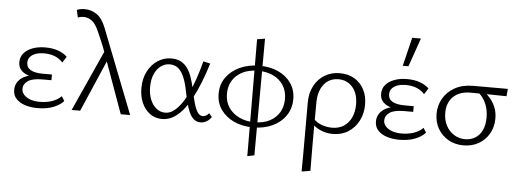

<svg xmlns="http://www.w3.org/2000/svg" viewBox="-59 -883 3612 1344"><g transform="rotate(5 1747.5 -211.0)"><path d="M215 8Q169 8 129.5 -4.5Q90 -17 66.5 -42Q43 -67 43 -105Q43 -159 89 -191Q135 -223 225 -223V-202Q177 -202 140.5 -212Q104 -222 83 -244.5Q62 -267 62 -301Q62 -339 84.5 -365Q107 -391 146 -405.5Q185 -420 234 -420Q286 -420 324 -406.5Q362 -393 389 -368L362 -325Q340 -350 307 -364Q274 -378 228 -378Q199 -378 174 -370Q149 -362 133.5 -345.5Q118 -329 118 -303Q118 -269 147.5 -252Q177 -235 233 -235H297V-195H233Q163 -195 131.5 -173Q100 -151 100 -117Q100 -94 117 -75.5Q134 -57 162.5 -47Q191 -37 228 -37Q276 -37 315 -50.5Q354 -64 379 -90L399 -58Q377 -31 330 -11.5Q283 8 215 8Z M801 0 658 -397Q647 -429 635.5 -458.5Q624 -488 612 -515Q600 -542 589 -567Q568 -616 541 -636Q514 -656 483 -656Q472 -656 461.5 -654Q451 -652 443 -648L431 -701Q443 -706 457.5 -708.5Q472 -711 487 -711Q532 -711 570.5 -685Q609 -659 634 -596L867 0ZM456 0 657 -445 682 -384 516 0Z M1091 8Q1042 8 1005.5 -19Q969 -46 949 -92Q929 -138 929 -195Q929 -262 955.5 -313Q982 -364 1025.5 -392Q1069 -420 1120 -420Q1161 -420 1189 -404.5Q1217 -389 1235.5 -362Q1254 -335 1266 -299Q1278 -263 1287 -222Q1299 -165 1310.5 -123.5Q1322 -82 1337 -59.5Q1352 -37 1374 -37Q1385 -37 1396.5 -43Q1408 -49 1417 -61L1438 -36Q1427 -18 1406.5 -5Q1386 8 1361 8Q1333 8 1313.5 -9.5Q1294 -27 1281 -56.5Q1268 -86 1258.5 -124Q1249 -162 1241 -203Q1231 -255 1215 -294.5Q1199 -334 1174.5 -356Q1150 -378 1112 -378Q1080 -378 1051.5 -358Q1023 -338 1006 -299.5Q989 -261 989 -206Q989 -159 1004.5 -120.5Q1020 -82 1047.5 -60Q1075 -38 1110 -38Q1138 -38 1164 -55.5Q1190 -73 1215 -105.5Q1240 -138 1263 -185Q1286 -232 1306.5 -291Q1327 -350 1345 -419L1394 -408Q1372 -336 1347 -273Q1322 -210 1294 -158Q1266 -106 1234.5 -69Q1203 -32 1167.5 -12Q1132 8 1091 8Z M1731 11Q1656 11 1597.5 -16Q1539 -43 1505 -91Q1471 -139 1471 -203Q1471 -269 1506 -318Q1541 -367 1601.5 -395Q1662 -423 1739 -423Q1814 -423 1871.5 -396.5Q1929 -370 1962 -322.5Q1995 -275 1995 -211Q1995 -145 1961 -95Q1927 -45 1867.5 -17Q1808 11 1731 11ZM1709 215 1706 -606 1761 -615 1758 205ZM1738 -26Q1801 -26 1845.5 -49.5Q1890 -73 1913.5 -113.5Q1937 -154 1937 -206Q1937 -263 1910.5 -303.5Q1884 -344 1837.5 -365.5Q1791 -387 1731 -387Q1669 -387 1623.5 -364Q1578 -341 1553.5 -301Q1529 -261 1529 -208Q1529 -151 1557 -110.5Q1585 -70 1632 -48Q1679 -26 1738 -26Z M2097 289Q2098 228 2098 166.5Q2098 105 2098 44Q2098 -17 2098 -76.5Q2098 -136 2098 -195Q2098 -264 2125.5 -314.5Q2153 -365 2199.5 -392.5Q2246 -420 2304 -420Q2363 -420 2406.5 -394.5Q2450 -369 2474.5 -323Q2499 -277 2499 -215Q2499 -153 2472.5 -102Q2446 -51 2399.5 -21.5Q2353 8 2291 8Q2244 8 2201.5 -11Q2159 -30 2136 -64L2153 -85Q2175 -60 2210.5 -47.5Q2246 -35 2282 -35Q2331 -35 2365.5 -58Q2400 -81 2418 -121Q2436 -161 2436 -211Q2436 -289 2397.5 -333Q2359 -377 2298 -377Q2257 -377 2226 -356.5Q2195 -336 2177 -297.5Q2159 -259 2158 -205Q2158 -144 2157.5 -91Q2157 -38 2157 9.5Q2157 57 2157 101.5Q2157 146 2157.5 189.5Q2158 233 2158 279Z M2757 8Q2711 8 2671.5 -4.5Q2632 -17 2608.5 -42Q2585 -67 2585 -105Q2585 -159 2631 -191Q2677 -223 2767 -223V-202Q2719 -202 2682.5 -212Q2646 -222 2625 -244.5Q2604 -267 2604 -301Q2604 -339 2626.5 -365Q2649 -391 2688 -405.5Q2727 -420 2776 -420Q2828 -420 2866 -406.5Q2904 -393 2931 -368L2904 -325Q2882 -350 2849 -364Q2816 -378 2770 -378Q2741 -378 2716 -370Q2691 -362 2675.5 -345.5Q2660 -329 2660 -303Q2660 -269 2689.5 -252Q2719 -235 2775 -235H2839V-195H2775Q2705 -195 2673.5 -173Q2642 -151 2642 -117Q2642 -94 2659 -75.5Q2676 -57 2704.5 -47Q2733 -37 2770 -37Q2818 -37 2857 -50.5Q2896 -64 2921 -90L2941 -58Q2919 -31 2872 -11.5Q2825 8 2757 8ZM2738 -510 2787 -711H2848L2778 -510Z M3209 8Q3149 8 3102.5 -19Q3056 -46 3029.5 -92Q3003 -138 3003 -196Q3003 -255 3031.5 -304.5Q3060 -354 3113.5 -383.5Q3167 -413 3242 -413H3485L3480 -361Q3416 -362 3352 -363Q3288 -364 3228 -364Q3150 -364 3106.5 -322Q3063 -280 3063 -207Q3063 -157 3083.5 -118.5Q3104 -80 3139 -58Q3174 -36 3217 -36Q3257 -36 3288 -55Q3319 -74 3336.5 -110.5Q3354 -147 3354 -200Q3354 -242 3343.5 -275Q3333 -308 3315.5 -333Q3298 -358 3275 -376L3319 -383Q3342 -365 3364.5 -338.5Q3387 -312 3401.5 -277.5Q3416 -243 3416 -198Q3416 -138 3388.5 -91Q3361 -44 3314.5 -18Q3268 8 3209 8Z"/></g></svg>

Font: Ysabeau Office Light
Style: Regular
Weight: 300
Designer: Christian Thalmann (Catharsis Fonts)
Version: Version 2.001;gftools[0.9.30]; featfreeze: tnum,lnum,ss02